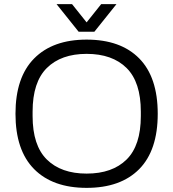

<svg xmlns="http://www.w3.org/2000/svg" viewBox="-20 -888 831 920"><path d="M251 -868.2H325.2L395 -780.8L464.8 -868.2H538.1L432.1 -735.8H356.9ZM395 12.2Q232.4 12.2 143.3 -77.9Q54.2 -168 54.2 -342.8Q54.2 -517.6 143.6 -607.9Q232.9 -698.2 395 -698.2Q558.1 -698.2 647 -608.2Q735.8 -518.1 735.8 -342.8Q735.8 -167.5 647 -77.6Q558.1 12.2 395 12.2ZM395 -56.2Q518.1 -56.2 586.4 -123.5Q654.8 -190.9 654.8 -332V-353Q654.8 -494.6 586.4 -562.3Q518.1 -629.9 395 -629.9Q272.9 -629.9 204.6 -562.3Q136.2 -494.6 136.2 -353V-332Q136.2 -190.9 204.6 -123.5Q272.9 -56.2 395 -56.2Z"/></svg>

Font: Archivo Light
Style: Regular
Weight: 300
Designer: Hector Gatti
Foundry: Omnibus-Type
Version: Version 2.001